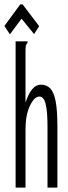

<svg xmlns="http://www.w3.org/2000/svg" viewBox="-40 -853 310 873"><path d="M31 -665H85V-658Q79 -652 77.5 -645Q76 -638 76 -621V-386Q102 -468 146 -468Q172 -468 188.5 -451Q205 -434 213 -392.5Q221 -351 221 -277V0H176V-275Q176 -347 167.5 -380.5Q159 -414 139 -414Q116 -414 96 -372Q76 -330 76 -263V0H31ZM5 -697 -20 -735 52 -833H63L138 -734L115 -698L58 -768Z"/></svg>

Font: Inconsolata UltraCondensed
Style: Regular
Weight: 400
Width: 1
Monospace: yes
Designer: Raph Levien, Cyreal, Brenton Simpson
Foundry: Raph Levien, Cyreal, Google
Version: Version 3.000; ttfautohint (v1.8.2.53-6de2)